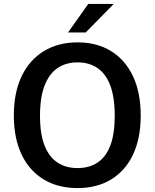

<svg xmlns="http://www.w3.org/2000/svg" viewBox="-20 -949 788 979"><path d="M375.5 10Q275.5 10 202.8 -34Q130 -78 90.2 -161Q50.5 -244 50.5 -360Q50.5 -477 90.5 -560.5Q130.5 -644 203.8 -688.5Q277 -733 375.5 -733Q474 -733 546.2 -688.5Q618.5 -644 658 -560.5Q697.5 -477 697.5 -360Q697.5 -244 658.5 -161.2Q619.5 -78.5 547 -34.2Q474.5 10 375.5 10ZM375.5 -92Q434.5 -92 477 -119.8Q519.5 -147.5 542.2 -206.2Q565 -265 565 -358.5Q565 -453.5 542 -513.8Q519 -574 476.5 -602.5Q434 -631 375.5 -631Q316.5 -631 273.8 -602.2Q231 -573.5 207.5 -513.2Q184 -453 184 -358.5Q184 -265 207.5 -206.2Q231 -147.5 273.8 -119.8Q316.5 -92 375.5 -92ZM327 -783.5 430 -929H560L417 -783.5Z"/></svg>

Font: Public Sans Thin SemiBold
Style: Regular
Weight: 600
Version: Version 2.001